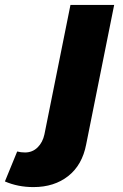

<svg xmlns="http://www.w3.org/2000/svg" viewBox="-166 -561 499 782"><path d="M-64 60Q-34 60 -13 39.5Q8 19 15 -14L121 -541H299L185 27Q169 111 112 156Q55 201 -30 201Q-93 201 -146 178L-96 56Q-81 60 -64 60Z"/></svg>

Font: Gontserrat
Style: Bold Italic
Weight: 700
Italic angle: -11.3°
Designer: Julieta Ulanovsky
Foundry: Julieta Ulanovsky
Version: Version 6.001